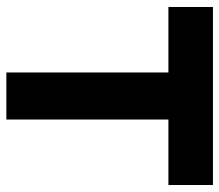

<svg xmlns="http://www.w3.org/2000/svg" viewBox="-63 -627 690 604"><g transform="rotate(90 282.0 -325.0)"><path d="M208 0V-509.8H2V-649.9H562V-509.8H356V0Z"/></g></svg>

Font: Apfel Grotezk
Style: Bold
Weight: 700
Designer: Luigi Gorlero
Foundry: Collletttivo
Version: Version 2.000;FEAKit 1.0